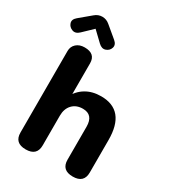

<svg xmlns="http://www.w3.org/2000/svg" viewBox="-232 -1042 1048 1166"><g transform="rotate(30 292.0 -459.5)"><path d="M135 6Q57 6 57 -67V-639Q57 -670 79 -690Q101 -710 137 -710Q213 -710 213 -642V-397L196 -399Q221 -449 266 -476Q311 -503 372 -503Q543 -503 543 -295V-67Q543 6 465 6Q387 6 387 -67V-298Q387 -382 314 -382Q268 -382 240.5 -353Q213 -324 213 -275V-67Q213 6 135 6ZM69 -776Q45 -753 20.5 -762Q-4 -771 -11.5 -794.5Q-19 -818 6 -839L85 -905Q108 -925 137 -925Q166 -925 189 -905L268 -839Q293 -818 285.5 -794Q278 -770 253.5 -761.5Q229 -753 205 -776L137 -841Z"/></g></svg>

Font: Nunito VF Beta Light
Style: Regular
Weight: 300
Designer: Vernon Adams
Foundry: newtypography
Version: Version 3.001